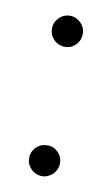

<svg xmlns="http://www.w3.org/2000/svg" viewBox="-54 -461 253 434"><g transform="rotate(10 72.5 -244.0)"><path d="M107.9 -95.2Q107.9 -87.9 105 -81.5Q102.1 -75.2 97.4 -70.6Q92.8 -65.9 86.4 -63Q80.1 -60.1 73.2 -60.1Q58.1 -60.1 47.6 -70.6Q37.1 -81.1 37.1 -95.2Q37.1 -110.4 47.6 -120.6Q58.1 -130.9 73.2 -130.9Q87.4 -130.9 97.7 -120.6Q107.9 -110.4 107.9 -95.2ZM107.9 -393.1Q107.9 -377.9 97.7 -367.4Q87.4 -356.9 73.2 -356.9Q58.1 -356.9 47.6 -367.4Q37.1 -377.9 37.1 -393.1Q37.1 -407.2 47.6 -417.7Q58.1 -428.2 73.2 -428.2Q80.1 -428.2 86.4 -425.3Q92.8 -422.4 97.4 -417.7Q102.1 -413.1 105 -406.7Q107.9 -400.4 107.9 -393.1Z"/></g></svg>

Font: Bigelow Rules
Style: Regular
Weight: 400
Designer: Astigmatic (AOETI)
Foundry: Astigmatic (AOETI)
Version: Version 1.001